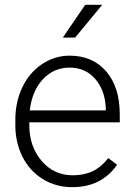

<svg xmlns="http://www.w3.org/2000/svg" viewBox="-20 -770 557 800"><path d="M43.9 -249V-270Q43.9 -346.2 73.5 -407.2Q103 -468.3 155.8 -503.2Q208.5 -538.1 270 -538.1Q366.2 -538.1 422.6 -472.4Q479 -406.7 479 -293V-260.3H102.1V-249Q102.1 -159.2 153.6 -99.4Q205.1 -39.6 283.2 -39.6Q330.1 -39.6 366 -56.6Q401.9 -73.7 431.2 -111.3L467.8 -83.5Q403.3 9.8 280.8 9.8Q213.4 9.8 158.9 -23.4Q104.5 -56.6 74.2 -116Q43.9 -175.3 43.9 -249ZM104 -310.1H420.9V-316.4Q418.5 -392.6 377.4 -440.4Q336.4 -488.3 270 -488.3Q204.1 -488.3 158.9 -439.9Q113.8 -391.6 104 -310.1ZM241.7 -613.3 335 -750H405.8L293 -613.3Z"/></svg>

Font: Roboto Light
Style: Regular
Weight: 300
Designer: Google
Version: Version 2.137; 2017